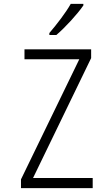

<svg xmlns="http://www.w3.org/2000/svg" viewBox="-20 -968 570 988"><path d="M234 -798V-788H270C316 -827 379 -896 409 -940V-948H344C318 -902 274 -845 234 -798ZM88 0H457V-52H150L449 -669V-714H106V-663H388L88 -45Z"/></svg>

Font: Noto Sans Mono Condensed Light
Style: Regular
Weight: 300
Width: 3
Designer: Monotype Design Team
Foundry: Monotype Imaging Inc.
Version: Version 2.014